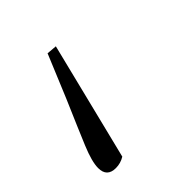

<svg xmlns="http://www.w3.org/2000/svg" viewBox="-96 -229 427 427"><g transform="rotate(-45 118.0 -15.0)"><path d="M133 -157 64 121Q51 129 36 129Q8 129 8 101Q8 81 23 45Q38 9 67 -58L109 -159Z"/></g></svg>

Font: Source Serif 4 SmText Light
Style: Italic
Weight: 300
Italic angle: -12°
Designer: Frank Grießhammer
Foundry: Adobe
Version: Version 4.005;hotconv 1.1.0;makeotfexe 2.6.0